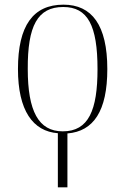

<svg xmlns="http://www.w3.org/2000/svg" viewBox="-20 -563 537 823"><path d="M228 8V240H269V9C381 0 440 -87 440 -267C440 -455 374 -543 252 -543C122 -543 57 -453 57 -267C57 -89 121 0 228 8ZM249 0C145 0 99 -87 99 -267C98 -452 141 -533 251 -533C356 -533 398 -454 398 -267C398 -91 360 0 249 0Z"/></svg>

Font: Noto Serif Display SemiCondensed ExtraLight
Style: Regular
Weight: 200
Width: 4
Designer: Monotype Design Team
Foundry: Monotype Imaging Inc.
Version: Version 2.009